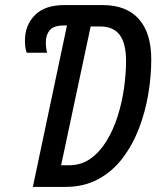

<svg xmlns="http://www.w3.org/2000/svg" viewBox="-20 -734 627 754"><path d="M109 0 243 -634H232Q191 -634 175.5 -615.5Q160 -597 160 -569Q160 -546 165 -527H85Q78 -544 78 -575Q78 -635 117 -674.5Q156 -714 232 -714H384Q476 -714 525 -659.5Q574 -605 574 -501Q574 -435 562.5 -365.5Q551 -296 526 -230.5Q501 -165 461.5 -113Q422 -61 366 -30.5Q310 0 237 0ZM251 -85Q299 -85 335.5 -111Q372 -137 398.5 -180.5Q425 -224 442 -277.5Q459 -331 467 -387.5Q475 -444 475 -494Q475 -564 450 -597Q425 -630 374 -630H336L220 -85Z"/></svg>

Font: Noto Sans ExtraCondensed Medium
Style: Italic
Weight: 500
Width: 2
Italic angle: -12°
Designer: Monotype Design Team
Foundry: Monotype Imaging Inc.
Version: Version 2.013; ttfautohint (v1.8.4.7-5d5b)